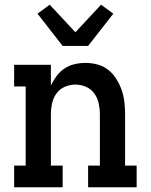

<svg xmlns="http://www.w3.org/2000/svg" viewBox="-20 -795 640 815"><path d="M40 0V-92H89V-428H40V-520H196V-432Q206 -453 220 -472Q234 -491 253.5 -504Q273 -517 296 -522.5Q319 -528 343 -528Q369 -528 394.5 -521Q420 -514 440 -498Q460 -482 474 -459.5Q488 -437 496.5 -412.5Q505 -388 508 -362Q511 -336 511 -310V-92H560V0H354V-92H404V-310Q404 -333 399 -356Q394 -379 380.5 -398Q367 -417 345 -426.5Q323 -436 300 -436Q277 -436 255 -426.5Q233 -417 219.5 -398Q206 -379 201 -356Q196 -333 196 -310V-92H246V0ZM246 -600 139 -737 191 -775 300 -658 409 -775 461 -737 354 -600Z"/></svg>

Font: Iosevka Etoile Semibold
Style: Regular
Weight: 600
Designer: Belleve Invis
Foundry: Belleve Invis
Version: Version 22.1.2; ttfautohint (v1.8.4)